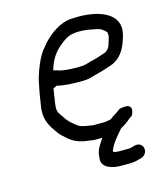

<svg xmlns="http://www.w3.org/2000/svg" viewBox="-100 -585 696 807"><g transform="rotate(-15 247.5 -182.0)"><path d="M310.5 76C310.6 75.2 310.7 74.3 310.6 73.1C310.7 72.7 311.7 70.8 312 70C324.1 40.5 346.2 18 367.7 -8.1C383.9 -17.2 400 -27.7 414 -40.6C429.7 -48.3 429.3 -57.5 431.1 -62.4C436.3 -76.2 430.8 -89.1 418.8 -91.6C406.7 -94.1 392.4 -90.5 389.3 -90.5C386.6 -90.5 382.7 -89.2 379.9 -86.8C367.7 -76.3 352.9 -70.3 335.6 -56.3C326.2 -54 314.7 -51.5 304.2 -51.5H270.2C266 -51.5 262.5 -50.8 258.9 -51.4C242.9 -53.4 222.3 -56.9 208.8 -60.8L196.5 -66.5C193.4 -67.9 166.2 -90.8 163.7 -93.8L153.6 -105.8C150.4 -109.7 148.1 -114 145.2 -118.1L135.7 -131.7C126.2 -145.3 123.1 -155.3 128 -186L137.3 -244.8C140.1 -245.2 147.3 -247.9 152.3 -251.8C182.3 -243.9 219.6 -242.5 256.4 -242.5C273.8 -242.5 288.4 -243.4 303 -248.1L320.3 -252.9C347.9 -259.6 369.2 -266.5 394.7 -275.2C436.9 -289.6 458.5 -326.1 471.2 -365.1L475.5 -379.4C477.6 -386.4 478.7 -392.8 479.9 -400C484.2 -427.2 474.3 -450.6 458.9 -465.5C429.2 -496.2 373.3 -508.5 314.5 -508.5C304.9 -508.5 294.9 -508.2 284.5 -507.5C232.8 -504.1 189 -468.3 160.7 -438.8C160.5 -438.6 160.2 -438.2 160 -437.9L145.4 -420.3C124.3 -397.3 109.8 -362.9 98.4 -332.5C92.9 -317.1 86.8 -298.6 84.6 -285C82.4 -270.9 77.9 -255.2 75.4 -239L67 -186C57.2 -124.1 81.7 -93.9 102.6 -63.9C113.2 -48.7 119.4 -44.1 135 -30.2C158.9 -8.8 184.1 2.4 223.7 6.4C236.2 7.7 245.1 10.9 263.1 9.5H281.5C281 10.3 280.9 10.6 279.6 12.7L267.9 30.6C260.1 42.4 250.9 57.3 249.2 77.7C248.8 81.9 247.8 89.1 247.6 94.6C246.4 132 292.1 143.5 324.3 143.5H367.3C387.8 143.5 400.3 138.6 414.8 135.1C455.4 124 446.1 70.5 409.3 75.6C394.6 77.7 389.6 82.5 376.9 82.5H333.9C328.5 82.5 309.6 81.6 310.5 76ZM155.6 -317.4C158.9 -326.6 161.4 -336.3 166 -346.9C179.4 -376.9 196.5 -397.9 220.4 -416.7C245 -436.1 262.3 -447.5 304.9 -447.5C335.3 -447.5 355.3 -441.9 381.9 -436.7C394.2 -434.3 402.2 -427.5 412.5 -418.2C418.2 -413 418.1 -410.7 418.2 -396C417.8 -394.1 416.9 -391.1 416.2 -388.8L412.2 -375.4C411.3 -372.5 410.2 -368.8 407.7 -360.6C403.8 -348 393.6 -336.1 383.6 -332.8C357.2 -324 341.2 -318.1 313.7 -312.2C313.5 -312.2 313 -312 312.7 -311.9L296 -307C287.5 -304.5 278.1 -303.5 266.1 -303.5H245.1C225 -303.5 202 -305.9 184.8 -309.3C178 -310.6 170 -314.9 155.6 -317.4Z"/></g></svg>

Font: CiSf OpenHand
Style: BdObl
Weight: 400
Foundry: Cannot Into Space Fonts
Version: Version 0.7892